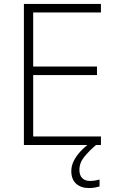

<svg xmlns="http://www.w3.org/2000/svg" viewBox="-20 -734 592 972"><path d="M491 0H101V-714H491V-671H148V-397H471V-354H148V-43H491ZM382 126Q382 153 396 167.5Q410 182 436 182Q451 182 463.5 179.5Q476 177 484 175V210Q474 213 460.5 215.5Q447 218 430 218Q390 218 365.5 196Q341 174 341 132Q341 106 353 81.5Q365 57 386.5 33.5Q408 10 438 -12L466 0Q432 29 407 59.5Q382 90 382 126Z"/></svg>

Font: Noto Sans Syriac Eastern ExtraLight
Style: Regular
Weight: 250
Designer: Patrick Giasson and the Monotype Design Team
Foundry: Monotype Imaging Inc.
Version: Version 3.001